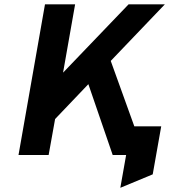

<svg xmlns="http://www.w3.org/2000/svg" viewBox="-20 -720 786 892"><path d="M539 152.5 566 0H516.5L540 -133H729L689.5 90ZM66 0 189 -700H329L273 -382.5L577.5 -700H746L494.5 -437L652 0H503.5L390.5 -329L236 -167L206 0Z"/></svg>

Font: Overpass ExtraBold
Style: Italic
Weight: 800
Italic angle: -10°
Designer: Delve Withrington, Dave Bailey, Thomas Jockin
Foundry: Delve Fonts LLC
Version: Version 4.000